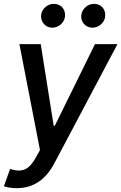

<svg xmlns="http://www.w3.org/2000/svg" viewBox="-27 -775 630 998"><path d="M244.3 -631C277.7 -631 305.8 -656.6 310.4 -686.1C316.4 -724.8 291.2 -755 252.5 -755C222.3 -755 191.8 -731.5 187.1 -699.6C181.5 -663.4 208.5 -631 244.3 -631ZM453.1 -631C486.5 -631 514.6 -656.6 519.2 -686.1C525.2 -724.8 500 -755 461.3 -755C431.1 -755 401.3 -731.5 396 -699.6C389.6 -662.3 417.3 -631 453.1 -631ZM59.7 203.1C146 203.1 210.6 159.4 256.4 72.1L583.5 -545.5H466.6L257.8 -121.1H252.1L184.7 -545.5H73.9L180.8 5L160.9 40.8C132.1 93.4 105.8 111.5 71.4 111.5C58.2 111.5 43.7 109 25.6 103L-6.7 192.8C4.6 197.8 29.8 203.1 59.7 203.1Z"/></svg>

Font: TID UI Medium
Style: Italic
Weight: 500
Italic angle: -9.39999°
Designer: The TID Project Authors
Foundry: Bakken & Bæck
Version: Version 1.001;hotconv 1.0.109;makeotfexe 2.5.65596